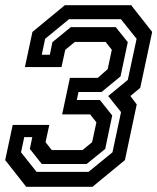

<svg xmlns="http://www.w3.org/2000/svg" viewBox="-35 -720 606 740"><path d="M66 0 -15 -103 14 -238.5H155L140.5 -172L164.5 -141.5H283L320 -172L336.5 -248.5L312.5 -279H204.5L234.5 -420H342L380 -453.5L396 -528L372 -558.5H253.5L216.5 -528L202 -461.5H61L90 -597L215 -700H470.5L551.5 -597L505.5 -381.5L467.5 -350L492 -317.5L446.5 -103L321.5 0ZM106 -57.5H306L398.5 -133L431.5 -288L382 -350L457.5 -412L491.5 -570.5L431 -646H231L139 -570.5L126 -509H157L167 -557.5L238 -615.5H411L457.5 -557.5L429.5 -425.5L356.5 -365.5H267.5L261 -334.5H350L397.5 -275L370.5 -146L299 -88H126L80 -146L89.5 -191.5H58.5L46 -133Z"/></svg>

Font: Tourney Thin SemiBold
Style: Italic
Weight: 600
Italic angle: -12°
Version: Version 1.015